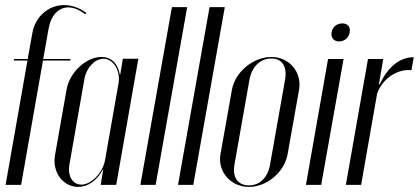

<svg xmlns="http://www.w3.org/2000/svg" viewBox="-20 -727 1647 755"><path d="M35 -495 34 -489H88L2 0H63L149 -489H256L257 -495H150L171 -614C180 -666 210 -698 249 -698C269 -698 291 -689 315 -671L320 -676C292 -697 261 -707 232 -707C170 -707 118 -661 107 -596L89 -495Z M376 0H437L524 -496H463L453 -435H451C443 -479 416 -503 379 -503C319 -503 254 -443 242 -376L196 -115C185 -50 228 8 287 8C325 8 361 -16 385 -61H386ZM446 -399 393 -97C384 -48 339 -1 300 -1C265 -1 245 -36 253 -80L312 -417C320 -461 353 -496 387 -496C426 -496 455 -448 446 -399Z M532 0H592L716 -699H656Z M680 0H740L864 -699H804Z M1047 -503C975 -503 904 -443 892 -374L847 -121C835 -52 887 8 959 8C1030 8 1099 -51 1111 -121L1156 -374C1168 -443 1118 -503 1047 -503ZM1047 -497C1089 -497 1110 -466 1101 -414L1042 -80C1033 -29 1002 2 959 2C915 2 893 -30 902 -80L961 -414C970 -464 1003 -497 1047 -497Z M1284 -600C1280 -579 1293 -564 1313 -564C1335 -564 1352 -579 1355 -600C1359 -621 1347 -635 1326 -635C1305 -635 1287 -621 1284 -600ZM1270 -495 1183 0H1243L1331 -495Z M1427 -495 1340 0H1400L1463 -359C1483 -417 1542 -457 1598 -451L1607 -502C1552 -502 1506 -465 1473 -395H1470L1487 -495Z"/></svg>

Font: Moniqa Ita Display
Style: Italic
Weight: 400
Italic angle: -10°
Designer: Rajesh Rajput
Foundry: Rajesh Rajput
Version: Version 1.000